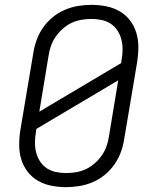

<svg xmlns="http://www.w3.org/2000/svg" viewBox="-20 -763 640 791"><path d="M252 8Q221 8 191 2Q161 -4 136 -18.5Q111 -33 93.5 -56Q76 -79 67.5 -107Q59 -135 59 -166Q59 -197 64 -228L117 -543Q121 -570 130.5 -597Q140 -624 157 -648.5Q174 -673 197 -692Q220 -711 247 -722.5Q274 -734 302 -738.5Q330 -743 357 -743Q388 -743 418 -737Q448 -731 473 -716.5Q498 -702 515.5 -679Q533 -656 541.5 -628Q550 -600 550 -569Q550 -538 545 -507L492 -192Q488 -165 478.5 -138Q469 -111 452 -86.5Q435 -62 412 -43Q389 -24 362 -12.5Q335 -1 307 3.5Q279 8 252 8ZM142 -303 479 -503 481 -517Q485 -538 485 -559.5Q485 -581 480 -600.5Q475 -620 464 -637Q453 -654 436.5 -665Q420 -676 399 -680.5Q378 -685 357 -685Q337 -685 316 -681.5Q295 -678 275.5 -669Q256 -660 239 -645Q222 -630 209.5 -612Q197 -594 190 -574Q183 -554 180 -533ZM252 -50Q272 -50 293 -53.5Q314 -57 333.5 -66Q353 -75 370 -90Q387 -105 399.5 -123Q412 -141 419 -161Q426 -181 429 -202L467 -432L130 -232L128 -218Q124 -197 124 -175.5Q124 -154 129 -134.5Q134 -115 145 -98Q156 -81 172.5 -70Q189 -59 210 -54.5Q231 -50 252 -50Z"/></svg>

Font: Iosevka Light Extended
Style: Italic
Weight: 300
Width: 7
Italic angle: -9°
Monospace: yes
Designer: Belleve Invis
Foundry: Belleve Invis
Version: Version 32.5.0; ttfautohint (v1.8.4)